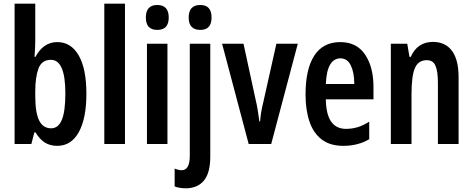

<svg xmlns="http://www.w3.org/2000/svg" viewBox="-20 -780 2562 1040"><path d="M171 -560Q171 -544 170 -522Q169 -500 167 -472H172Q215 -552 290 -552Q365 -552 406.5 -479.5Q448 -407 448 -272Q448 -139 407 -64.5Q366 10 290 10Q253 10 225 -6.5Q197 -23 172 -63H166L150 0H59V-760H171ZM256 -456Q206 -456 188.5 -409Q171 -362 171 -284V-260Q171 -170 192 -127.5Q213 -85 257 -85Q296 -85 315 -131Q334 -177 334 -274Q334 -456 256 -456Z M657 0H545V-760H657Z M832 -753Q894 -753 894 -685Q894 -618 832 -618Q770 -618 770 -685Q770 -753 832 -753ZM887 -543V0H776V-543Z M1002 -685Q1002 -753 1065 -753Q1126 -753 1126 -685Q1126 -618 1065 -618Q1002 -618 1002 -685ZM988 240Q952 240 926 230V133Q947 142 964 142Q1008 142 1008 64V-543H1119V68Q1119 156 1085 197.5Q1051 239 988 240Z M1327 0 1183 -543H1299L1364 -243Q1371 -214 1376 -184Q1381 -154 1385 -122H1389Q1390 -143 1394.5 -170.5Q1399 -198 1407 -230L1477 -543H1593L1449 0Z M1823 -552Q1912 -552 1957.5 -484.5Q2003 -417 2003 -309V-242H1745Q1747 -82 1854 -82Q1887 -82 1917 -91Q1947 -100 1980 -121V-26Q1919 10 1840 10Q1767 10 1722 -25Q1677 -60 1656 -122.5Q1635 -185 1635 -268Q1635 -406 1682.5 -479Q1730 -552 1823 -552ZM1824 -464Q1789 -464 1768.5 -430.5Q1748 -397 1745 -325H1899Q1899 -386 1880.5 -425Q1862 -464 1824 -464Z M2325 -553Q2392 -553 2428 -505Q2464 -457 2464 -362V0H2352V-333Q2352 -393 2339 -423.5Q2326 -454 2292 -454Q2246 -454 2227.5 -411.5Q2209 -369 2209 -269V0H2097V-543H2186L2198 -472H2205Q2241 -553 2325 -553Z"/></svg>

Font: Noto Sans Thai Looped ExtraCondensed SemiBold
Style: Regular
Weight: 600
Width: 2
Designer: Sasikarn Vongin, Ben Mitchell
Foundry: The Fontpad Ltd
Version: Version 1.001; ttfautohint (v1.8.4.7-5d5b)